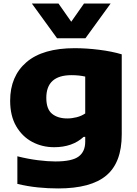

<svg xmlns="http://www.w3.org/2000/svg" viewBox="-20 -828 767 1078"><path d="M306.5 230Q249.5 230 192.8 224.2Q136 218.5 77.5 204.5V49.5Q137 64.5 192.8 71.5Q248.5 78.5 291 78.5Q384 78.5 421.2 51Q458.5 23.5 458.5 -32.5V-59.5H449.5Q386.5 -1.5 284 -1.5Q217 -1.5 161 -31.2Q105 -61 71 -119.2Q37 -177.5 37 -262.5Q37 -400 128.5 -478.8Q220 -557.5 399.5 -557.5Q465 -557.5 536.8 -548.5Q608.5 -539.5 663.5 -523V-72.5Q663.5 84.5 577 157.2Q490.5 230 306.5 230ZM357.5 -163Q384 -163 410.5 -169.8Q437 -176.5 458.5 -191V-398Q443.5 -401.5 424 -403.8Q404.5 -406 381.5 -406Q240 -406 240 -278.5Q240 -215.5 272.2 -189.2Q304.5 -163 357.5 -163ZM300.5 -613 159 -808H308.5L380 -706L451.5 -808H601L459.5 -613Z"/></svg>

Font: Encode Sans Expanded Expanded ExtraBold
Style: Regular
Weight: 800
Width: 7
Designer: Multiple Designers
Foundry: Impallari Type
Version: Version 3.000; ttfautohint (v1.8.3) -l 8 -r 50 -G 200 -x 14 